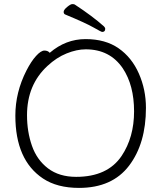

<svg xmlns="http://www.w3.org/2000/svg" viewBox="-20 -902 785 938"><path d="M494 -761Q494 -746 479 -746Q475 -746 436.5 -768Q398 -790 299 -831Q291 -834 291 -844Q291 -854 308 -868Q325 -882 333 -882Q341 -882 345 -880Q432 -823 488 -773Q494 -767 494 -761ZM223 -644Q301 -711 398 -711Q495 -711 559.5 -666Q624 -621 658.5 -542.5Q693 -464 693 -375Q693 -201 610.5 -92.5Q528 16 366 16Q259 16 190 -30Q55 -120 55 -337Q55 -451 109 -557Q132 -602 156 -628.5Q180 -655 197 -655Q214 -655 223 -644ZM352 -38Q505 -38 574 -140Q635 -231 635 -358Q635 -485 580 -568Q517 -661 399 -661Q355 -661 305.5 -641Q256 -621 212 -580Q112 -488 112 -339Q112 -259 136 -190Q160 -121 214.5 -79.5Q269 -38 352 -38Z"/></svg>

Font: ToneOZ-Pinyin-WenKai-Light
Style: Light
Weight: 300
Designer: Fontworks Inc.
Foundry: ToneOZ
Version: Version 0.240331